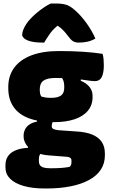

<svg xmlns="http://www.w3.org/2000/svg" viewBox="-20 -854 640 1091"><path d="M114 -81Q114 -102 122.5 -119Q131 -136 148 -147Q165 -158 190 -163V-183L286 -173Q280 -164 277 -155Q274 -146 274 -136Q274 -126 283.5 -121Q293 -116 314 -114L414 -107Q468 -104 503.5 -89.5Q539 -75 557.5 -48.5Q576 -22 576 18V29Q576 74 553.5 109Q531 144 487.5 168Q444 192 382.5 204.5Q321 217 244 217H233Q164 217 114 202.5Q64 188 37.5 161.5Q11 135 11 98V85Q11 55 25 34Q39 13 68 0.5Q97 -12 139 -14V-31L235 -2Q222 7 214.5 14.5Q207 22 204 30Q201 38 201 50V61Q201 76 207.5 85Q214 94 228 98Q242 102 264 102H277Q306 102 331 100Q356 98 376 94Q382 88 384 82Q386 76 386 67V57Q386 48 379.5 43Q373 38 361 37L258 29Q215 26 182.5 11Q150 -4 132 -28Q114 -52 114 -81ZM321 -425 439 -421V-395Q471 -382 488.5 -360Q506 -338 506 -310V-302Q506 -257 479.5 -225Q453 -193 404 -176.5Q355 -160 288 -160Q204 -160 145.5 -181.5Q87 -203 57 -246.5Q27 -290 27 -353V-360Q27 -423 60.5 -469Q94 -515 158.5 -539.5Q223 -564 315 -564Q387 -564 450 -560Q513 -556 563 -548Q567 -534 568.5 -518Q570 -502 570 -483Q570 -439 558 -416Q546 -393 520 -393Q502 -393 474 -397.5Q446 -402 403 -406.5Q360 -411 296 -411Q249 -411 227.5 -396Q206 -381 206 -347V-340Q206 -332 207.5 -324Q209 -316 214 -306Q227 -302 239 -300Q251 -298 270 -298Q309 -298 327 -311.5Q345 -325 345 -354V-362Q345 -374 343 -385Q341 -396 335.5 -406Q330 -416 321 -425ZM268 -834Q276 -834 283.5 -834Q291 -834 299 -834Q333 -834 356 -827Q379 -820 407 -795Q424 -780 440 -762Q456 -744 470.5 -724Q485 -704 498 -682Q511 -660 522 -635Q502 -623 478.5 -617.5Q455 -612 429 -612Q407 -612 394.5 -620Q382 -628 366 -650Q353 -668 336 -685Q319 -702 285 -723L341 -707H275L329 -725Q285 -693 265 -664.5Q245 -636 231 -612H225Q182 -612 156 -618.5Q130 -625 118 -635.5Q106 -646 106 -656Q106 -668 111.5 -683Q117 -698 129 -717Q140 -734 156.5 -751Q173 -768 192.5 -784Q212 -800 231.5 -813Q251 -826 268 -834Z"/></svg>

Font: Recursive Monospace Casual Black
Style: Regular
Weight: 900
Version: Version 1.047